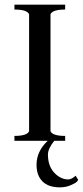

<svg xmlns="http://www.w3.org/2000/svg" viewBox="-20 -605 356 825"><path d="M42 0V-21Q96 -21 105 -41V-544Q96 -564 42 -564V-585H260V-564Q206 -564 197 -544V-41Q206 -21 260 -21V0H213Q186 34 186 59Q186 108 213 137Q240 166 274 166Q280 166 288 162Q296 158 300 154L305 150L316 168Q314 172 309 177Q304 182 283.5 191Q263 200 237 200Q188 200 162.5 174.5Q137 149 137 103Q137 45 185 0Z"/></svg>

Font: Judson
Style: Regular
Weight: 400
Version: Version 20110429